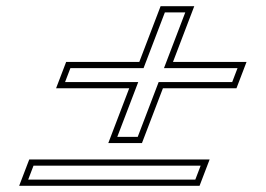

<svg xmlns="http://www.w3.org/2000/svg" viewBox="-20 -641 858 620"><path d="M498.6 -621 429.8 -441H193.6L161.1 -356H397.3L329.7 -179H438.4L506.1 -356H743.6L776.1 -441H538.6L607.3 -621ZM624.4 -41 656.9 -126H74.4L41.9 -41ZM512.4 -601H578.3L509.5 -421H747L729.8 -376H492.3L424.7 -199H358.7L426.4 -376H190.1L207.3 -421H443.6ZM610.7 -61H71L88.2 -106H627.9Z"/></svg>

Font: Din Kursivschrift
Style: BreitGhost
Weight: 400
Version: Version 1.089